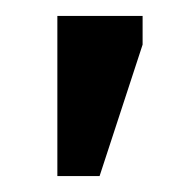

<svg xmlns="http://www.w3.org/2000/svg" viewBox="-20 -726 231 241"><path d="M105 -505H52V-706H159V-670Z"/></svg>

Font: STIX Two Text SemiBold
Style: Regular
Weight: 600
Designer: Ross Mills, John Hudson & Paul Hanslow, Tiro Typeworks Ltd; with prior portions MicroPress Inc., and Coen Hoffman.
Foundry: Tiro Typeworks Ltd
Version: Version 2.13 b171